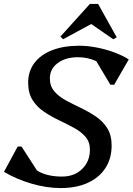

<svg xmlns="http://www.w3.org/2000/svg" viewBox="-28 -938 673 974"><path d="M279.6 16Q208.5 16 131.7 -6.4Q54.8 -28.8 -7.8 -66.4L61.8 -194.7H81.2L174.5 -50L101.4 -71L100.9 -136.4Q126.9 -89.1 172.8 -65.7Q218.8 -42.3 286.4 -42.3Q349.4 -42.3 388.7 -80.8Q428.1 -119.2 428.1 -178.6Q428.1 -218.1 405.6 -244.1Q383.1 -270.1 347.2 -289.5Q311.4 -308.9 271.4 -327.9Q231.4 -347 195.6 -371Q159.8 -395 137.3 -430.3Q114.8 -465.7 114.8 -518.6Q114.8 -576.2 146.5 -618.4Q178.2 -660.6 236.5 -683.3Q294.7 -706 374.4 -706Q415.6 -706 461.5 -697.2Q507.3 -688.5 550 -672.8Q592.7 -657.2 625.2 -636.5L551.3 -508.2H531.9L443.9 -655.6L531.9 -632.9L521.8 -580.7Q496 -612.4 455.3 -630Q414.6 -647.7 367.6 -647.7Q304.5 -647.7 264.7 -618Q225 -588.3 225 -540Q225 -501.3 247.5 -474.8Q270 -448.4 305.8 -429Q341.6 -409.7 381.6 -390.6Q421.6 -371.6 457.4 -347.6Q493.3 -323.6 515.8 -288.2Q538.3 -252.9 538.3 -200Q538.3 -133.7 506.7 -85.3Q475.1 -36.9 417.2 -10.4Q359.3 16 279.6 16ZM292.1 -738.8 278.7 -752.7 428 -918H469.7L564.1 -748.9L546.7 -738.8L426.8 -821.7H444.9Z"/></svg>

Font: Platypi Light
Style: Italic
Weight: 300
Italic angle: -13°
Designer: David Sargent
Foundry: Bolt Cutter Type
Version: Version 1.200